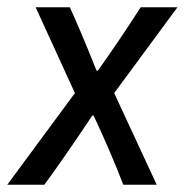

<svg xmlns="http://www.w3.org/2000/svg" viewBox="-55 -508 508 528"><path d="M259 -252 376 0H284Q249 -91 203 -189L201 -191L198 -189Q120 -72 67 0H-35L151 -252L43 -488H137Q164 -430 210 -315L212 -313L215 -315Q268 -389 332 -488H433Z"/></svg>

Font: Ropa Sans
Style: Italic
Weight: 400
Version: Version 1.100